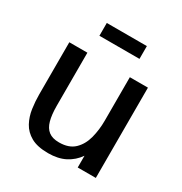

<svg xmlns="http://www.w3.org/2000/svg" viewBox="-161 -789 873 920"><g transform="rotate(30 276.0 -328.5)"><path d="M233.4 11.7Q173.8 11.7 138.4 -8.3Q103 -28.3 85.2 -61.3Q67.4 -94.2 61.8 -133.3Q56.2 -172.4 56.2 -210.4V-499.5H156.2V-206.1Q156.2 -156.7 165.3 -124Q174.3 -91.3 195.3 -75.2Q216.3 -59.1 252.9 -59.1Q307.1 -59.1 337.2 -87.9Q367.2 -116.7 379.2 -162.6Q391.1 -208.5 391.1 -258.8V-499.5H491.2V0H391.1V-64.9Q365.7 -28.3 326.9 -8.3Q288.1 11.7 233.4 11.7ZM165.5 -598.6V-669.4H387.2V-598.6Z"/></g></svg>

Font: Pontano Sans SemiBold
Style: Regular
Weight: 600
Designer: Vernon Adams
Foundry: Vernon Adams
Version: Version 2.001